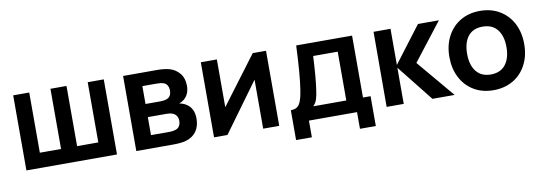

<svg xmlns="http://www.w3.org/2000/svg" viewBox="-53 -898 3844 1360"><g transform="rotate(-10 1868.5 -217.5)"><path d="M720.5 0H69V-540H184.5V-107H337V-540H452.5V-107H605V-540H720.5Z M1125 0H859.5V-540H1105Q1155.5 -540 1194 -529.5Q1237 -516.5 1265 -482.2Q1293 -448 1293 -393Q1293 -332.5 1253 -299Q1236.5 -285.5 1217.5 -279Q1236.5 -276 1254.5 -267.5Q1319.5 -235.5 1319.5 -153Q1319.5 -98 1293.2 -61Q1267 -24 1216.5 -9.5Q1180.5 0 1125 0ZM981.5 -222.5V-93H1116.5Q1139.5 -93 1162 -100.5Q1179 -106.5 1187.8 -122.5Q1196.5 -138.5 1196.5 -158Q1196.5 -181 1184.8 -196.5Q1173 -212 1155 -217Q1141.5 -222.5 1114 -222.5ZM981.5 -445.5V-317H1081.5Q1118.5 -317 1136.5 -325Q1168.5 -337.5 1168.5 -381.5Q1168.5 -402.5 1159.5 -418.2Q1150.5 -434 1132 -439.5Q1117 -445.5 1079 -445.5Z M1792 -540H1887.5V0H1772V-352.5L1515 0H1418.5V-540H1534V-196.5Z M2101 120H1987.5V-94.5Q2030.5 -94.5 2049.5 -123.5Q2068.5 -152.5 2079.5 -228.5Q2095.5 -329 2104.5 -540H2506.5V-94.5H2561V120H2447V0H2101ZM2149 -94.5H2386.5V-445.5H2210Q2202.5 -293.5 2190.5 -210.5Q2184.5 -164 2176 -138.5Q2167.5 -113 2149 -94.5Z M2783 0H2660L2661 -540H2783V-280L2980.5 -540H3131L2921.5 -270L3149 0H2989.5L2783 -260Z M3427.5 15Q3346.5 15 3286 -21.5Q3225.5 -58 3192.2 -122.5Q3159 -187 3159 -270Q3159 -355 3193 -419Q3227.5 -484 3288 -519.5Q3348.5 -555 3427.5 -555Q3509 -555 3569.5 -518.5Q3630.5 -482 3663.8 -417.5Q3697 -353 3697 -270Q3697 -185.5 3663.5 -122Q3629.5 -56.5 3568.5 -20.8Q3507.5 15 3427.5 15ZM3427.5 -98Q3497.5 -98 3533.5 -144.5Q3569.5 -191 3569.5 -270Q3569.5 -350 3533.2 -396Q3497 -442 3427.5 -442Q3358 -442 3322.2 -396.5Q3286.5 -351 3286.5 -270Q3286.5 -190 3323 -144Q3359.5 -98 3427.5 -98Z"/></g></svg>

Font: Vortex Mix
Style: Bold
Weight: 700
Designer: Mikhail Sharanda
Foundry: Mikhail Sharanda
Version: Version 4.504;Glyphs 3.1.2 (3151)